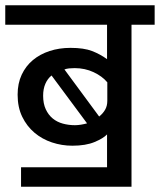

<svg xmlns="http://www.w3.org/2000/svg" viewBox="-30 -653 608 730"><path d="M50 -17H377V-142Q363 -127 329.5 -113Q296 -99 245 -99Q205 -99 167.5 -111.5Q130 -124 101 -148.5Q72 -173 54.5 -209Q37 -245 37 -293Q37 -336 52.5 -369Q68 -402 95 -424.5Q122 -447 158.5 -459Q195 -471 238 -471Q289 -471 320 -459Q351 -447 377 -428V-559H-10V-633H558V-559H470V57H50ZM378 -340Q359 -363 326 -378.5Q293 -394 254 -394Q243 -394 233 -393Q223 -392 215 -389L347 -210Q361 -221 369.5 -235.5Q378 -250 378 -270ZM134 -289Q134 -259 144 -237.5Q154 -216 170.5 -202.5Q187 -189 209 -183Q231 -177 255 -177Q266 -177 278 -179Q290 -181 301 -184L166 -366Q151 -354 142.5 -334.5Q134 -315 134 -289Z"/></svg>

Font: Ek Mukta Medium
Style: Regular
Weight: 500
Designer: Girish Dalvi and Yashodeep Gholap
Foundry: Ek Type
Version: Version 2.538;PS 1.002;hotconv 16.6.51;makeotf.lib2.5.65220;